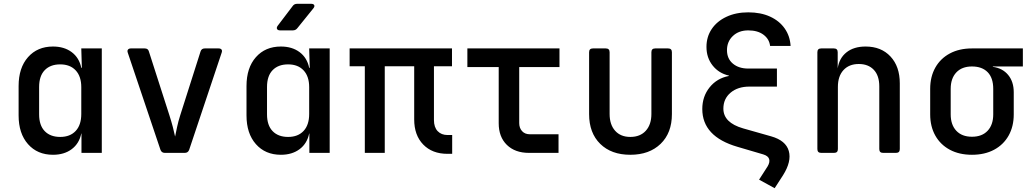

<svg xmlns="http://www.w3.org/2000/svg" viewBox="-20 -805 5440 1011"><path d="M259 10Q177 10 127.5 -46Q78 -102 78 -197V-352Q78 -448 127.5 -504Q177 -560 259 -560Q318 -560 357.5 -530.5Q397 -501 408 -448H411L408 -550H516V0H409V-102H408Q397 -49 357.5 -19.5Q318 10 259 10ZM297 -84Q349 -84 378.5 -115.5Q408 -147 408 -205V-346Q408 -403 378.5 -434.5Q349 -466 297 -466Q245 -466 215.5 -435.5Q186 -405 186 -347V-203Q186 -145 215.5 -114.5Q245 -84 297 -84Z M848 0Q831 0 825 -16L653 -527Q649 -538 654 -544Q659 -550 669 -550H742Q760 -550 764 -534L872 -198Q882 -167 890 -136.5Q898 -106 902 -86Q906 -106 912.5 -136.5Q919 -167 929 -198L1036 -534Q1041 -550 1058 -550H1131Q1142 -550 1146.5 -544Q1151 -538 1147 -527L976 -16Q970 0 953 0Z M1455 -645Q1443 -645 1439 -652Q1435 -659 1442 -669L1521 -773Q1529 -785 1545 -785H1618Q1631 -785 1634.5 -778Q1638 -771 1630 -761L1546 -657Q1537 -645 1522 -645ZM1459 10Q1377 10 1327.5 -46Q1278 -102 1278 -197V-352Q1278 -448 1327.5 -504Q1377 -560 1459 -560Q1518 -560 1557.5 -530.5Q1597 -501 1608 -448H1611L1608 -550H1716V0H1609V-102H1608Q1597 -49 1557.5 -19.5Q1518 10 1459 10ZM1497 -84Q1549 -84 1578.5 -115.5Q1608 -147 1608 -205V-346Q1608 -403 1578.5 -434.5Q1549 -466 1497 -466Q1445 -466 1415.5 -435.5Q1386 -405 1386 -347V-203Q1386 -145 1415.5 -114.5Q1445 -84 1497 -84Z M2336 5Q2256 5 2208.5 -44Q2161 -93 2161 -176V-456H2006V0H1901V-456H1821V-550H2360V-456H2265V-173Q2265 -135 2284.5 -114.5Q2304 -94 2337 -94H2361V5Z M2765 0Q2692 0 2649 -42Q2606 -84 2606 -156V-452H2441V-550H2926V-452H2714V-157Q2714 -131 2729 -114.5Q2744 -98 2770 -98H2921V0Z M3299 10Q3199 10 3140.5 -47.5Q3082 -105 3082 -204V-530Q3082 -550 3102 -550H3170Q3190 -550 3190 -530V-205Q3190 -149 3219 -116.5Q3248 -84 3299 -84Q3351 -84 3380.5 -116.5Q3410 -149 3410 -205V-530Q3410 -550 3430 -550H3498Q3518 -550 3518 -530V-204Q3518 -105 3458.5 -47.5Q3399 10 3299 10Z M3920 -645Q3870 -645 3839 -615.5Q3808 -586 3808 -541Q3808 -496 3839 -470Q3870 -444 3920 -444H4071V-349H3926Q3865 -349 3827 -317Q3789 -285 3789 -233Q3789 -159 3893 -129L4041 -87Q4118 -65 4133.5 -10Q4149 45 4103 118L4059 186L3977 141L4022 71Q4035 49 4030 32.5Q4025 16 3999 8L3863 -32Q3678 -86 3678 -231Q3678 -297 3716.5 -345Q3755 -393 3818 -405V-407Q3765 -419 3732.5 -460Q3700 -501 3700 -558Q3700 -611 3727.5 -652Q3755 -693 3805 -716.5Q3855 -740 3920 -740Q3986 -740 4035 -717.5Q4084 -695 4112 -655Q4140 -615 4143 -563H4035Q4031 -599 4000.5 -622Q3970 -645 3920 -645Z M4304 0Q4284 0 4284 -20V-530Q4284 -550 4304 -550H4371Q4391 -550 4391 -530V-445Q4399 -499 4437.5 -529.5Q4476 -560 4538 -560Q4620 -560 4669 -507.5Q4718 -455 4718 -366V-20Q4718 0 4698 0H4630Q4610 0 4610 -20V-350Q4610 -407 4581 -437.5Q4552 -468 4502 -468Q4451 -468 4421.5 -436Q4392 -404 4392 -347V-20Q4392 0 4372 0Z M5098 10Q5031 10 4981.5 -16.5Q4932 -43 4905 -91Q4878 -139 4878 -203V-337Q4878 -401 4905 -449Q4932 -497 4981.5 -523.5Q5031 -550 5098 -550H5366V-455H5208V-453Q5259 -446 5288.5 -410.5Q5318 -375 5318 -319V-203Q5318 -139 5291 -91Q5264 -43 5214.5 -16.5Q5165 10 5098 10ZM5098 -85Q5151 -85 5180.5 -116.5Q5210 -148 5210 -203V-337Q5210 -395 5180.5 -425Q5151 -455 5098 -455Q5045 -455 5015.5 -423.5Q4986 -392 4986 -337V-203Q4986 -148 5015.5 -116.5Q5045 -85 5098 -85Z"/></svg>

Font: Pitagon Sans Mono SemiBold
Style: Regular
Weight: 600
Monospace: yes
Designer: Travis Tran
Foundry: Pitagon
Version: Version 1.001; ttfautohint (v1.8.4.7-5d5b);gftools[0.9.26]